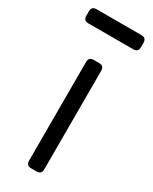

<svg xmlns="http://www.w3.org/2000/svg" viewBox="-228 -776 653 822"><g transform="rotate(30 99.0 -365.0)"><path d="M86 0Q62 0 62 -24V-512Q62 -536 86 -536H113Q137 -536 137 -512V-24Q137 0 113 0ZM-12 -660Q-36 -660 -36 -684V-706Q-36 -730 -12 -730H210Q234 -730 234 -706V-684Q234 -660 210 -660Z"/></g></svg>

Font: Pitagon Sans Text
Style: Regular
Weight: 400
Designer: Travis Tran
Foundry: Pitagon
Version: Version 1.001; ttfautohint (v1.8.4.7-5d5b);gftools[0.9.26]